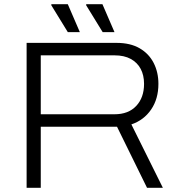

<svg xmlns="http://www.w3.org/2000/svg" viewBox="-20 -889 852 909"><path d="M106 0V-686H532Q597 -686 641 -660.5Q685 -635 707.5 -591Q730 -547 730 -492Q730 -421 695.5 -370.5Q661 -320 602 -300L751 0H676L534 -289H173V0ZM173 -348H522Q588 -348 625 -387.5Q662 -427 662 -492Q662 -533 646 -563Q630 -593 599 -610Q568 -627 522 -627H173ZM466 -737 388 -864V-869H465L522 -737ZM301 -737 223 -864V-869H301L358 -737Z"/></svg>

Font: Archivo SemiExpanded ExtraLight
Style: Regular
Weight: 250
Width: 6
Designer: Hector Gatti
Foundry: Omnibus-Type
Version: Version 2.001